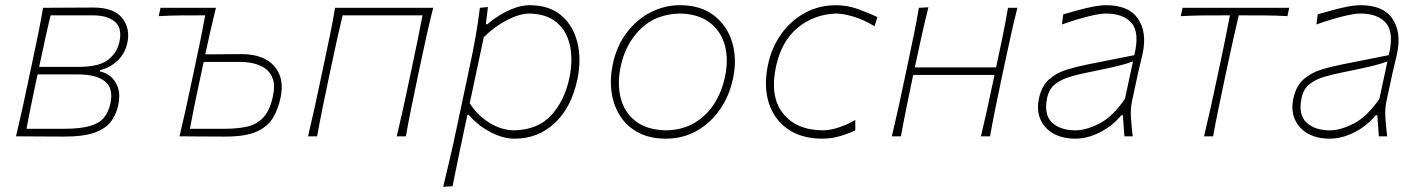

<svg xmlns="http://www.w3.org/2000/svg" viewBox="-20 -524 5465 738"><path d="M41.5 0Q55 -56.5 66.5 -108.8Q78 -161 90.5 -221L101 -270.5Q114 -332 125 -385Q136 -438 145.5 -494Q182.5 -494 236.8 -494.5Q291 -495 338.5 -495Q418 -495 449.8 -454.5Q481.5 -414 469.5 -359Q460.5 -318 432 -291Q403.5 -264 364.5 -254.5L363.5 -249.5Q384.5 -246 404 -230.8Q423.5 -215.5 433.2 -187.8Q443 -160 434.5 -119.5Q427.5 -86.5 408.2 -59Q389 -31.5 346.2 -15.2Q303.5 1 225.5 1Q172.5 1 123.5 0.5Q74.5 0 41.5 0ZM174.5 -465Q162.5 -415.5 152.8 -370.5Q143 -325.5 132 -274L130.5 -267H281.5Q361.5 -267 396 -294.5Q430.5 -322 439 -363Q450.5 -416 421.8 -440.5Q393 -465 336.5 -465ZM82 -29H225.5Q288.5 -29 325 -39.5Q361.5 -50 379.2 -71.2Q397 -92.5 404 -125Q417 -183.5 384 -210.8Q351 -238 279.5 -238H124.5L121 -222.5Q110 -169.5 100.5 -124Q91 -78.5 82 -29Z M670 0Q683.5 -56.5 695 -108.8Q706.5 -161 719 -221L729.5 -270.5Q741 -324 750.5 -370.5Q760 -417 768.5 -465H766.5Q724 -465 679.2 -464.8Q634.5 -464.5 590 -462L597 -494H810Q798.5 -448 788.8 -405Q779 -362 769 -315Q798.5 -315 836.5 -315.5Q874.5 -316 908 -316Q993 -316 1033.8 -270.2Q1074.5 -224.5 1058.5 -149Q1049.5 -105.5 1029.5 -71.5Q1009.5 -37.5 966.8 -18.2Q924 1 845.5 1Q794.5 1 748 0.5Q701.5 0 670 0ZM710 -29H844.5Q890.5 -29 927.8 -36.8Q965 -44.5 991 -71.2Q1017 -98 1029 -154Q1038 -195.5 1028.5 -221.5Q1019 -247.5 998.2 -261.5Q977.5 -275.5 952.2 -280.8Q927 -286 905 -286H763Q762 -282 761.2 -278.2Q760.5 -274.5 759.5 -270.5Q745.5 -205.5 733.5 -148Q721.5 -90.5 710 -29Z M1164 0Q1177.5 -56.5 1189 -108.8Q1200.5 -161 1213 -221L1223.5 -270.5Q1236.5 -332 1247.5 -385Q1258.5 -438 1268 -494H1645Q1631 -438 1619.2 -385Q1607.5 -332 1594.5 -270.5L1584 -221Q1571.5 -161 1560.8 -108.8Q1550 -56.5 1540 0H1505Q1518.5 -56.5 1530 -108.8Q1541.5 -161 1554 -221L1564.5 -270.5Q1576 -325.5 1585.5 -371Q1595 -416.5 1604 -465H1297Q1285.5 -416.5 1275.2 -371Q1265 -325.5 1253.5 -270.5L1243 -221Q1230.5 -161 1219.8 -108.8Q1209 -56.5 1199 0Z M1683.5 194Q1697 137.5 1709.5 84.5Q1722 31.5 1734.5 -28.5L1786 -271Q1797.5 -324.5 1807.8 -381.5Q1818 -438.5 1824.5 -494L1855.5 -497L1847.5 -431H1853.5Q1872 -447.5 1899.2 -464.5Q1926.5 -481.5 1957 -492.8Q1987.5 -504 2015.5 -504Q2092 -504 2138 -464.2Q2184 -424.5 2199.5 -359.8Q2215 -295 2199.5 -220Q2177 -112 2113 -51.5Q2049 9 1957.5 9Q1912.5 9 1863.8 -17Q1815 -43 1782.5 -82H1776.5L1765 -28.5Q1752.5 31 1741.5 83.2Q1730.5 135.5 1719.5 192ZM1957.5 -23Q2048.5 -25.5 2099.5 -81.8Q2150.5 -138 2168.5 -224Q2182.5 -292 2171 -347.8Q2159.5 -403.5 2120.8 -437Q2082 -470.5 2014.5 -472Q1976.5 -471.5 1928.2 -446.5Q1880 -421.5 1839.5 -381L1785.5 -127Q1818 -77.5 1864.2 -50.2Q1910.5 -23 1957.5 -23Z M2539.5 9Q2478 9 2434 -14.2Q2390 -37.5 2364.2 -77.5Q2338.5 -117.5 2331 -168Q2323.5 -218.5 2334.5 -273Q2349.5 -346.5 2388.8 -398.2Q2428 -450 2481.5 -477Q2535 -504 2593.5 -504Q2673.5 -504 2724.5 -464.5Q2775.5 -425 2794.5 -360.8Q2813.5 -296.5 2797.5 -222Q2783 -154 2746.5 -102Q2710 -50 2657 -20.5Q2604 9 2539.5 9ZM2541.5 -23Q2604 -24.5 2650 -52Q2696 -79.5 2725.2 -125.2Q2754.5 -171 2766.5 -228Q2781 -296 2765.8 -350.8Q2750.5 -405.5 2707 -438Q2663.5 -470.5 2593.5 -472Q2500.5 -470 2442 -412.5Q2383.5 -355 2365.5 -267Q2352 -202.5 2365.8 -147.5Q2379.5 -92.5 2422.8 -58.5Q2466 -24.5 2541.5 -23Z M3141.5 9Q3061 9 3008.2 -27.8Q2955.5 -64.5 2935.2 -128.2Q2915 -192 2931.5 -273Q2945.5 -341 2982.8 -393Q3020 -445 3074.2 -474.5Q3128.5 -504 3193.5 -504Q3237 -504 3279.8 -488.5Q3322.5 -473 3352.5 -458L3341.5 -423Q3301 -448 3260.8 -460Q3220.5 -472 3192.5 -472Q3108 -468.5 3045.8 -417Q2983.5 -365.5 2962.5 -267Q2938.5 -154 2988.8 -89.2Q3039 -24.5 3141.5 -23Q3171.5 -23 3205.8 -34.8Q3240 -46.5 3267.5 -63V-23Q3247.5 -12.5 3212.2 -1.8Q3177 9 3141.5 9Z M3408 0Q3421.5 -56.5 3433 -108.8Q3444.5 -161 3457 -221L3467.5 -270.5Q3480.5 -332 3491.5 -385Q3502.5 -438 3512 -494L3548.5 -496Q3534.5 -439.5 3522.5 -385.8Q3510.5 -332 3497.5 -270.5L3496.5 -265H3809L3810 -270.5Q3823 -332 3834 -385Q3845 -438 3854.5 -494H3890.5Q3876.5 -438 3864.8 -385Q3853 -332 3840 -270.5L3829.5 -221Q3817 -161 3806.2 -108.8Q3795.5 -56.5 3785.5 0H3750.5Q3764 -56.5 3775.5 -108.8Q3787 -161 3799.5 -221L3802.5 -236H3490L3487 -221Q3474.5 -161 3463.8 -108.8Q3453 -56.5 3443 0Z M4113 9Q4063.5 9 4028.5 -11Q3993.5 -31 3978.5 -66.5Q3963.5 -102 3974 -148Q3984.5 -194.5 4012.8 -219.2Q4041 -244 4079.5 -256Q4118 -268 4159 -276L4340 -312Q4361 -398.5 4329.8 -435.2Q4298.5 -472 4230 -472Q4209 -472 4165.2 -461.5Q4121.5 -451 4062 -430L4067 -469Q4090.5 -475.5 4120 -483.8Q4149.5 -492 4179 -498Q4208.5 -504 4232 -504Q4319 -504 4354.2 -452Q4389.5 -400 4372 -318Q4367.5 -297 4361 -271Q4354.5 -245 4347.5 -211L4331.5 -137Q4325 -107 4327 -73.5Q4329 -40 4334 0H4302L4296 -81H4290Q4256.5 -40 4208 -15.5Q4159.5 9 4113 9ZM4114 -23Q4154 -23 4205 -48.8Q4256 -74.5 4304 -144L4335 -288Q4324.5 -284 4307.5 -278.8Q4290.5 -273.5 4256.8 -265.8Q4223 -258 4163 -246Q4125 -238.5 4091.5 -228.5Q4058 -218.5 4035 -200Q4012 -181.5 4005 -148Q3991.5 -83.5 4023.5 -53.2Q4055.5 -23 4114 -23Z M4608 0Q4621.5 -56.5 4633.2 -108.8Q4645 -161 4657.5 -221L4668 -270.5Q4679.5 -325.5 4689 -371Q4698.5 -416.5 4707.5 -465H4705Q4660.5 -465 4613 -464.8Q4565.5 -464.5 4518.5 -462L4525.5 -494H4935.5L4928.5 -462Q4883 -464.5 4835.8 -464.8Q4788.5 -465 4744 -465H4741.5Q4730 -416.5 4719.8 -371Q4709.5 -325.5 4698 -270.5L4687.5 -221Q4675 -161 4664 -108.8Q4653 -56.5 4643 0Z M5091 9Q5041.5 9 5006.5 -11Q4971.5 -31 4956.5 -66.5Q4941.5 -102 4952 -148Q4962.5 -194.5 4990.8 -219.2Q5019 -244 5057.5 -256Q5096 -268 5137 -276L5318 -312Q5339 -398.5 5307.8 -435.2Q5276.5 -472 5208 -472Q5187 -472 5143.2 -461.5Q5099.5 -451 5040 -430L5045 -469Q5068.5 -475.5 5098 -483.8Q5127.5 -492 5157 -498Q5186.5 -504 5210 -504Q5297 -504 5332.2 -452Q5367.5 -400 5350 -318Q5345.5 -297 5339 -271Q5332.5 -245 5325.5 -211L5309.5 -137Q5303 -107 5305 -73.5Q5307 -40 5312 0H5280L5274 -81H5268Q5234.5 -40 5186 -15.5Q5137.5 9 5091 9ZM5092 -23Q5132 -23 5183 -48.8Q5234 -74.5 5282 -144L5313 -288Q5302.5 -284 5285.5 -278.8Q5268.5 -273.5 5234.8 -265.8Q5201 -258 5141 -246Q5103 -238.5 5069.5 -228.5Q5036 -218.5 5013 -200Q4990 -181.5 4983 -148Q4969.5 -83.5 5001.5 -53.2Q5033.5 -23 5092 -23Z"/></svg>

Font: Commissioner Flair Thin
Style: Italic
Weight: 100
Italic angle: -12°
Designer: Kostas Bartsokas
Foundry: Kostas Bartsokas
Version: Version 1.000; ttfautohint (v1.8.3)